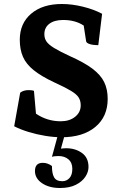

<svg xmlns="http://www.w3.org/2000/svg" viewBox="-20 -675 612 961"><path d="M288 12Q250 12 207 5Q164 -2 123 -14.5Q82 -27 51 -43L81 -211Q97 -224 124 -224Q142 -224 150 -220L160 -106Q216 -68 284 -68Q328 -68 356 -90.5Q384 -113 384 -148Q384 -170 374 -186.5Q364 -203 335 -220.5Q306 -238 251 -263Q187 -293 149 -323.5Q111 -354 95 -390.5Q79 -427 79 -476Q79 -558 136 -606.5Q193 -655 290 -655Q340 -655 395 -641.5Q450 -628 491 -606L472 -449Q445 -449 428.5 -454.5Q412 -460 411 -469L399 -547Q357 -575 296 -575Q252 -575 227 -556Q202 -537 202 -504Q202 -483 212.5 -467.5Q223 -452 250.5 -435Q278 -418 330 -394Q402 -362 443 -331Q484 -300 501.5 -264Q519 -228 519 -180Q519 -91 457 -39.5Q395 12 288 12ZM280 266Q226 266 190.5 242Q155 218 155 181Q155 140 194 140Q219 140 240 156Q240 194 251 213Q262 232 292 232Q313 232 327.5 216.5Q342 201 342 170Q342 139 322.5 122.5Q303 106 273 106Q251 106 240 110L270 0H304L285 69Q299 67 312 67Q357 67 390 90.5Q423 114 423 161Q423 186 407 210Q391 234 359.5 250Q328 266 280 266Z"/></svg>

Font: Petrona ExtraBold
Style: Regular
Weight: 800
Designer: Ringo R. Seeber
Foundry: Ringo R. Seeber
Version: Version 2.001; ttfautohint (v1.8.3)